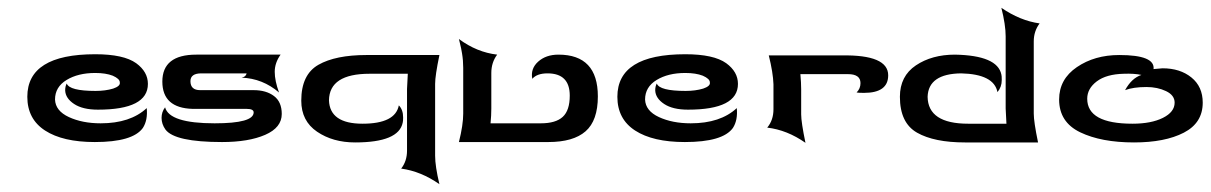

<svg xmlns="http://www.w3.org/2000/svg" viewBox="-20 -364 3102 492"><path d="M121 -109Q121 -141 150.5 -159Q180 -177 224 -177Q251 -177 269 -170Q287 -162 287 -153Q288 -148 283.5 -144Q279 -140 270 -137Q250 -131 225 -131Q158 -131 151 -150Q147 -143 147 -132Q148 -112 170 -97.5Q192 -83 231 -83Q359 -83 359 -149Q359 -180 329 -202Q297 -225 224 -225Q50 -225 50 -116Q50 -59 95.5 -29.5Q141 0 223 0Q320 0 346 -36Q359 -56 356 -87Q314 -48 238 -48Q191 -48 156.5 -64Q122 -80 121 -109Z M536 -176H612Q610 -167 599 -165Q653 -163 695 -127Q684 -157 684 -180Q684 -203 699 -224H483Q396 -224 396 -155Q396 -87 474 -85H608H612Q630 -85 630 -76Q630 -48 530 -48Q414 -48 403 -89Q394 -77 394 -62Q394 -46 404 -32Q428 0 549 0Q617 0 659.5 -18.5Q702 -37 702 -72Q702 -103 682 -118Q662 -133 630 -133H493Q468 -133 468 -156Q468 -176 496 -176Z M1095 35V-149Q1095 -170 1106 -223H919Q840 -223 796 -198Q752 -173 752 -106Q752 -54 792.5 -26.5Q833 1 890 1Q1002 1 1012 -50Q1013 -53 1013 -63Q1013 -83 1002 -94Q993 -47 909 -47Q825 -47 823 -107Q824 -175 927 -175H1025L1023 -136V22Q1023 49 1008 68Q1059 75 1106 108Q1095 62 1095 35Z M1167 -190V-73Q1167 -44 1156 0H1385Q1449 0 1480.5 -27.5Q1512 -55 1512 -117Q1512 -224 1411 -224Q1379 -224 1359 -206Q1339 -188 1344 -162Q1356 -176 1383 -176Q1440 -176 1440 -119Q1440 -81 1422 -64.5Q1404 -48 1366 -48H1278H1237Q1239 -68 1239 -86V-177Q1239 -204 1254 -224Q1202 -230 1156 -264Q1163 -236 1164 -227Q1167 -209 1167 -190Z M1633 -109Q1633 -141 1662.5 -159Q1692 -177 1736 -177Q1763 -177 1781 -170Q1799 -162 1799 -153Q1800 -148 1795.5 -144Q1791 -140 1782 -137Q1762 -131 1737 -131Q1670 -131 1663 -150Q1659 -143 1659 -132Q1660 -112 1682 -97.5Q1704 -83 1743 -83Q1871 -83 1871 -149Q1871 -180 1841 -202Q1809 -225 1736 -225Q1562 -225 1562 -116Q1562 -59 1607.5 -29.5Q1653 0 1735 0Q1832 0 1858 -36Q1871 -56 1868 -87Q1826 -48 1750 -48Q1703 -48 1668.5 -64Q1634 -80 1633 -109Z M1962 -135V-148Q1961 -178 1950 -222H2121H2137Q2256 -224 2256 -171Q2256 -126 2194 -126Q2180 -126 2175 -127Q2185 -137 2185 -151Q2185 -174 2153 -174H2121H2072H2031Q2033 -152 2033 -135V-71Q2033 -51 2044 2Q1997 -31 1946 -37Q1962 -56 1962 -84Z M2629 -73V-258Q2629 -284 2644 -304Q2594 -311 2546 -344Q2557 -300 2557 -271V-86L2559 -47H2461Q2358 -47 2357 -116Q2359 -175 2443 -176Q2527 -174 2536 -128Q2547 -141 2547 -159Q2547 -170 2546 -173Q2536 -222 2427 -224Q2368 -224 2327 -196.5Q2286 -169 2286 -116Q2286 -49 2330 -24Q2374 1 2453 1H2640Q2629 -52 2629 -73Z M2694 -109Q2694 -161 2739.5 -192Q2785 -223 2848 -223Q2894 -223 2916 -214Q2938 -205 2936 -187Q2958 -189 2959 -189Q3004 -189 3033 -165.5Q3062 -142 3062 -101Q3062 -49 3013.5 -24Q2965 1 2886 1Q2802 1 2748 -25Q2694 -51 2694 -109ZM2863 -133Q2880 -164 2905 -172Q2886 -176 2860 -175Q2815 -174 2790.5 -155.5Q2766 -137 2766 -111Q2766 -47 2882 -47Q2930 -47 2960 -62Q2990 -77 2990 -101Q2990 -120 2968 -130.5Q2946 -141 2918 -141Q2884 -141 2863 -133Z"/></svg>

Font: RIT Indira
Style: Bold
Weight: 700
Designer: Sudheer S
Version: 0.9